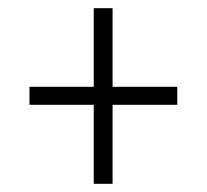

<svg xmlns="http://www.w3.org/2000/svg" viewBox="-20 -592 505 469"><path d="M209 -143H255V-336H413V-380H255V-572H209V-380H52V-336H209Z"/></svg>

Font: Noto Serif Devanagari Condensed Light
Style: Regular
Weight: 300
Width: 3
Designer: Universal Thirst, Indian Type Foundry and the Monotype Design Team
Foundry: Monotype Imaging Inc.
Version: Version 2.004